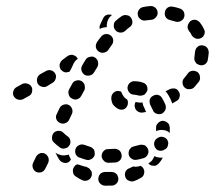

<svg xmlns="http://www.w3.org/2000/svg" viewBox="-20 -588 706 631"><path d="M310 -17Q304 -11 303 -1Q303 3 304 7Q306 12 309 15Q312 18 316 20Q320 22 324 22Q330 23 336 22Q342 22 347 22Q352 22 356 20Q360 18 363 15Q366 12 368 7Q369 3 369 -1Q368 -11 362 -17Q355 -23 345 -23Q341 -23 336 -23Q331 -23 327 -23Q317 -23 310 -17ZM392 -6Q395 3 404 6Q412 10 421 7Q432 3 442 -3Q451 -7 453 -16Q456 -25 452 -33Q450 -36 448 -39Q445 -41 442 -43Q438 -42 435 -41Q426 -39 418 -41Q411 -38 405 -35Q396 -32 392 -23Q389 -15 392 -6ZM269 -37Q274 -35 276 -31Q279 -28 281 -24Q282 -20 282 -15Q282 -11 280 -7Q276 2 267 5Q258 8 250 4Q239 -1 229 -8Q221 -13 220 -22Q218 -31 223 -39Q225 -42 228 -45Q231 -47 235 -48Q246 -44 257 -41Q260 -40 263 -40Q266 -38 269 -37ZM128 -83Q119 -87 111 -84Q102 -80 98 -72L89 -53Q85 -45 88 -36Q91 -27 99 -23Q103 -21 108 -21Q112 -21 116 -22Q121 -24 124 -27Q127 -30 129 -34L138 -52Q142 -61 139 -70Q136 -78 128 -83ZM484 -68Q480 -59 472 -54Q470 -52 468 -51Q468 -50 469 -49Q470 -48 471 -48Q474 -45 478 -44Q483 -43 487 -43Q492 -43 496 -46Q499 -48 502 -51Q510 -60 515 -70Q507 -69 498 -71Q493 -72 488 -75Q486 -71 484 -68ZM175 -63Q169 -72 164 -83Q163 -84 163 -84Q163 -85 163 -86Q169 -81 178 -79Q187 -76 196 -78Q201 -78 206 -80Q207 -76 209 -72Q211 -67 213 -64Q212 -61 210 -60Q209 -58 207 -56Q199 -51 190 -53Q181 -55 175 -63ZM374 -61Q377 -64 379 -69Q380 -73 380 -77Q379 -87 373 -93Q366 -99 356 -99Q346 -98 337 -98Q332 -98 328 -97Q324 -95 321 -92Q318 -89 316 -85Q314 -80 314 -76Q314 -67 321 -60Q327 -53 337 -53Q347 -53 359 -54Q363 -54 367 -56Q371 -58 374 -61ZM280 -65Q284 -67 287 -71Q290 -74 291 -78Q292 -83 291 -87Q291 -92 289 -96Q286 -99 283 -102Q279 -105 275 -106Q266 -109 257 -112Q248 -115 240 -111Q231 -107 228 -98Q227 -94 227 -90Q227 -85 229 -81Q231 -77 234 -74Q237 -71 242 -70Q252 -66 263 -63Q267 -62 272 -62Q276 -63 280 -65ZM465 -79Q467 -83 468 -87Q468 -92 467 -96Q466 -100 463 -104Q460 -107 457 -110Q453 -112 448 -112Q444 -113 440 -112Q430 -109 420 -107Q416 -106 412 -104Q409 -101 406 -97Q404 -94 403 -89Q402 -85 403 -80Q405 -71 413 -66Q421 -61 430 -63Q441 -65 451 -68Q455 -69 459 -72Q463 -75 465 -79ZM532 -111Q533 -115 533 -120Q532 -124 530 -128Q525 -136 515 -138Q506 -140 499 -135Q498 -134 497 -134Q489 -129 487 -120Q485 -111 490 -103Q494 -95 503 -93Q512 -91 520 -96Q521 -96 522 -97Q526 -99 529 -103Q531 -106 532 -111ZM192 -100Q197 -101 201 -103Q204 -105 207 -109Q213 -116 211 -126Q210 -135 202 -140Q194 -146 189 -151Q183 -158 173 -158Q164 -158 157 -152Q151 -145 151 -136Q150 -126 157 -120Q165 -112 176 -104Q179 -101 184 -100Q188 -99 192 -100ZM537 -152Q538 -152 538 -151Q538 -153 538 -154Q538 -162 538 -169Q537 -174 536 -178Q534 -182 530 -185Q527 -188 523 -189Q519 -191 514 -191Q505 -190 499 -183Q492 -177 493 -167Q493 -162 493 -157Q497 -159 502 -160Q511 -162 521 -160Q530 -158 537 -152ZM206 -243Q198 -247 189 -244Q180 -241 176 -233L167 -214Q162 -206 165 -197Q168 -188 177 -184Q185 -180 194 -183Q203 -186 207 -194L216 -213Q220 -221 217 -230Q214 -239 206 -243ZM511 -214Q515 -216 518 -219Q521 -222 523 -226Q525 -230 525 -234Q525 -239 524 -243Q519 -255 513 -265Q509 -273 500 -276Q491 -278 483 -273Q479 -271 476 -268Q473 -264 472 -260Q471 -255 472 -251Q472 -247 474 -243Q478 -236 482 -227Q485 -218 493 -215Q502 -211 511 -214ZM449 -251Q448 -251 447 -251Q438 -250 430 -252Q428 -253 426 -253Q425 -252 424 -250Q424 -248 423 -246Q423 -244 423 -242Q423 -242 422 -241Q422 -240 422 -239Q422 -239 423 -238Q424 -228 431 -223Q439 -217 448 -218Q454 -219 460 -220Q458 -226 455 -232Q451 -239 449 -247Q449 -249 449 -251ZM397 -238Q393 -230 384 -228Q375 -226 367 -231Q357 -237 351 -245Q348 -250 347 -256Q345 -262 346 -269Q347 -278 354 -284Q361 -290 370 -289Q372 -289 374 -288Q376 -288 378 -287Q379 -286 379 -285Q382 -276 388 -269Q392 -264 398 -261Q399 -259 399 -258Q400 -257 400 -255Q401 -251 400 -246Q400 -242 397 -238ZM546 -248Q553 -252 560 -256Q568 -260 570 -269Q573 -278 568 -286Q566 -290 563 -293Q559 -296 555 -297Q550 -298 546 -297Q542 -297 538 -295Q531 -291 524 -288Q529 -283 533 -276Q540 -265 545 -251Q545 -250 546 -248ZM63 -266 74 -272Q78 -274 81 -277Q84 -281 85 -285Q86 -289 86 -294Q86 -298 84 -302Q79 -311 70 -313Q61 -316 53 -312L42 -306L35 -302Q27 -298 24 -289Q21 -280 25 -272Q27 -268 31 -265Q34 -262 39 -261Q43 -259 47 -260Q52 -260 56 -262ZM258 -309Q257 -313 254 -316Q251 -320 247 -322Q239 -326 230 -323Q221 -321 217 -312L207 -294Q203 -286 206 -277Q208 -268 217 -264Q225 -259 234 -262Q243 -265 247 -273L257 -291Q259 -295 259 -300Q259 -304 258 -309ZM463 -288Q463 -289 464 -290Q466 -299 462 -307Q457 -315 448 -317Q436 -321 423 -321Q414 -322 407 -316Q400 -310 399 -300Q399 -291 405 -284Q411 -277 420 -277Q429 -276 436 -274Q441 -273 446 -274Q451 -275 456 -278Q457 -280 459 -282Q460 -284 462 -286Q463 -287 463 -288ZM587 -300Q594 -294 603 -295Q613 -295 619 -302Q627 -311 634 -320Q639 -328 637 -337Q636 -346 628 -352Q624 -354 620 -355Q616 -356 611 -355Q607 -355 603 -352Q599 -350 597 -346Q592 -339 586 -332Q579 -325 580 -316Q580 -307 587 -300ZM161 -347Q156 -355 147 -357Q138 -359 130 -354Q122 -349 112 -344Q104 -339 102 -330Q100 -321 104 -313Q109 -305 118 -303Q127 -300 135 -305Q144 -310 153 -316Q161 -321 163 -330Q166 -339 161 -347ZM292 -399Q284 -404 275 -401Q265 -399 261 -391L250 -373Q248 -369 247 -365Q247 -360 248 -356Q249 -352 252 -348Q254 -345 258 -342Q266 -338 275 -340Q284 -342 289 -350L300 -368Q304 -376 302 -385Q300 -394 292 -399ZM236 -395Q235 -396 234 -397Q234 -398 233 -399Q230 -403 226 -405Q222 -407 218 -408Q213 -408 209 -407Q205 -406 201 -403Q193 -397 185 -391Q178 -385 176 -376Q175 -367 180 -359Q183 -356 187 -353Q191 -351 195 -350Q199 -350 202 -351Q206 -351 209 -353Q210 -356 212 -358L221 -377Q224 -385 231 -391Q233 -393 236 -395ZM623 -383Q625 -379 629 -377Q633 -375 637 -374Q646 -372 654 -377Q662 -383 663 -392Q665 -403 666 -415Q666 -425 660 -432Q654 -438 645 -439Q635 -440 628 -433Q622 -427 621 -418Q620 -409 619 -400Q618 -395 619 -391Q620 -387 623 -383ZM343 -472Q336 -477 327 -476Q318 -475 312 -467Q305 -459 299 -450Q294 -442 295 -433Q297 -424 304 -419Q312 -413 321 -415Q330 -416 336 -424Q342 -432 347 -440Q353 -447 352 -457Q351 -466 343 -472ZM597 -494Q596 -499 597 -503Q597 -507 600 -511Q602 -515 605 -518Q613 -524 622 -523Q631 -521 637 -514Q645 -504 650 -493Q652 -489 653 -485Q653 -480 652 -476Q650 -472 648 -468Q645 -465 641 -463Q640 -462 638 -462Q637 -461 636 -461Q635 -461 634 -461Q627 -459 620 -463Q614 -466 610 -472Q607 -480 601 -486Q599 -490 597 -494ZM391 -486Q398 -493 405 -498Q413 -503 415 -512Q416 -521 411 -529Q406 -537 397 -538Q388 -540 380 -535Q371 -529 362 -521Q354 -515 354 -506Q353 -496 359 -489Q365 -482 374 -481Q383 -480 391 -486ZM307 -501Q308 -505 310 -509L319 -528Q321 -532 324 -535Q327 -538 331 -539Q335 -541 340 -540Q344 -540 348 -539Q347 -538 347 -538Q340 -532 336 -525Q332 -517 331 -507Q331 -503 331 -499Q328 -499 324 -498Q315 -497 308 -493Q307 -497 307 -501ZM525 -531Q520 -539 522 -548Q523 -557 531 -563Q539 -568 548 -566Q560 -564 571 -560Q580 -557 584 -549Q588 -540 585 -531Q585 -530 584 -530Q584 -529 584 -528Q582 -526 581 -524Q576 -519 570 -517Q563 -515 557 -517Q548 -520 539 -522Q530 -524 525 -531ZM498 -548Q497 -557 490 -563Q483 -569 473 -568Q461 -567 451 -565Q441 -563 436 -555Q431 -547 433 -538Q435 -529 443 -524Q450 -519 460 -521Q468 -522 478 -523Q487 -524 493 -532Q499 -539 498 -548Z"/></svg>

Font: FRB American Cursive Guidelines Arrows Dashed Extrabold
Style: Bold Italic
Weight: 800
Italic angle: -25°
Version: Version 2.0;Modular Font Editor K font №1